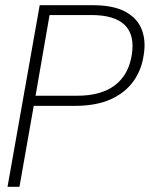

<svg xmlns="http://www.w3.org/2000/svg" viewBox="-20 -720 577 740"><path d="M9 0 133 -700H336Q417 -700 463 -675Q509 -650 526 -607Q543 -564 534 -509Q526 -451 494 -406.5Q462 -362 406 -337Q350 -312 269 -312H110L55 0ZM117 -351H277Q370 -351 423 -391.5Q476 -432 488 -509Q500 -585 461 -623.5Q422 -662 332 -662H171Z"/></svg>

Font: DM Sans 36pt ExtraLight
Style: Italic
Weight: 250
Italic angle: -10°
Designer: Colophon Foundry, Jonny Pinhorn
Foundry: Colophon Foundry
Version: Version 4.004;gftools[0.9.30]